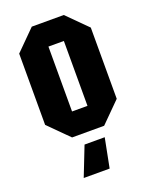

<svg xmlns="http://www.w3.org/2000/svg" viewBox="-143 -636 713 912"><g transform="rotate(-20 214.0 -180.0)"><path d="M33 -100V-460L133 -560H295L395 -460V-100L295 0H133ZM175 -116H253V-444H175ZM279 52 250 200H119L177 52Z"/></g></svg>

Font: Tektur Condensed SemiBold
Style: Regular
Weight: 600
Width: 3
Designer: Adam Jagosz
Foundry: Adam Jagosz
Version: Version 1.005;gftools[0.9.30]